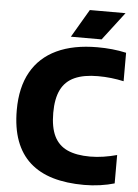

<svg xmlns="http://www.w3.org/2000/svg" viewBox="-62 -997 759 1055"><g transform="rotate(5 317.0 -470.0)"><path d="M442 10Q344.5 10 269.2 -12.2Q194 -34.5 142.5 -80.8Q91 -127 64.5 -198.5Q38 -270 38 -368Q38 -493 85.8 -578Q133.5 -663 225.5 -706.5Q317.5 -750 450 -750Q492 -750 531.8 -746Q571.5 -742 609 -733.5V-576.5Q575 -584 539.8 -588Q504.5 -592 466.5 -592Q388.5 -592 338 -569.2Q287.5 -546.5 263.2 -497.5Q239 -448.5 239 -370Q239 -290 263 -241.2Q287 -192.5 336.2 -170.2Q385.5 -148 461 -148Q498 -148 535.2 -153.8Q572.5 -159.5 609 -169.5V-13Q574 -2.5 530.2 3.8Q486.5 10 442 10ZM299 -795 390 -950H587L468.5 -795Z"/></g></svg>

Font: Encode Sans SC Condensed Thin ExtraBold
Style: Regular
Weight: 800
Version: Version 3.002